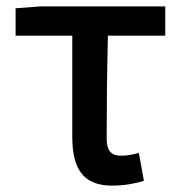

<svg xmlns="http://www.w3.org/2000/svg" viewBox="-20 -570 568 603"><path d="M332 13C371 13 406 6 432 -2L416 -90C396 -84 378 -81 360 -81C331 -81 315 -95 315 -134C315 -230 316 -344 319 -458H499V-550H109L29 -544V-458H207V-140C207 -43 239 13 332 13Z"/></svg>

Font: Noto Sans JP Medium
Style: Regular
Weight: 500
Designer: Ryoko NISHIZUKA  (kana, bopomofo & ideographs); Paul D. Hunt (Latin, Greek & Cyrillic); Sandoll Communications , Soo-you
Foundry: Adobe
Version: Version 2.002;hotconv 1.0.116;makeotfexe 2.5.65601